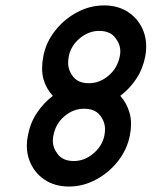

<svg xmlns="http://www.w3.org/2000/svg" viewBox="-20 -681 558 706"><path d="M251.5 -88.9Q290.5 -88.9 323.2 -116.5Q356 -144 363.8 -182.6Q366.2 -194.8 366.2 -205.6Q366.2 -233.9 347.2 -257.6Q328.1 -281.2 289.1 -281.2Q250 -281.2 217.3 -253.9Q184.6 -226.6 176.3 -182.6Q174.3 -172.4 174.3 -163.1Q174.3 -136.7 193.4 -112.8Q212.4 -88.9 251.5 -88.9ZM307.1 -375Q346.2 -375 378.9 -402.6Q411.6 -430.2 420.4 -473.6Q422.4 -483.4 422.4 -492.2Q422.4 -519 403.1 -543.2Q383.8 -567.4 344.7 -567.4Q305.7 -567.4 272.9 -539.8Q240.2 -512.2 232.9 -473.6Q230.5 -461.4 230.5 -450.2Q230.5 -422.4 249.3 -398.7Q268.1 -375 307.1 -375ZM422.4 -328.6Q446.3 -301.8 456.5 -265.6Q461.9 -246.6 461.9 -224.6Q461.9 -204.6 457.5 -182.6Q447.3 -130.9 413.6 -88.1Q379.9 -45.4 332.5 -20.3Q285.2 4.9 233.4 4.9Q181.6 4.9 144 -20.3Q106.4 -45.4 89.4 -87.9Q78.6 -114.7 78.6 -145Q78.6 -163.1 82.5 -182.6Q91.3 -229.5 115.5 -265.6Q139.6 -301.8 174.3 -328.6Q149.9 -354.5 139.6 -390.6Q134.8 -409.2 134.8 -430.7Q134.8 -450.7 139.2 -473.6Q148.9 -525.4 182.6 -568.1Q216.3 -610.8 263.7 -636Q311 -661.1 362.8 -661.1Q414.6 -661.1 452.1 -636Q489.7 -610.8 506.8 -568.4Q517.6 -541 517.6 -510.3Q517.6 -492.7 514.2 -473.6Q504.9 -426.8 480.7 -390.6Q456.5 -354.5 422.4 -328.6Z"/></svg>

Font: Lambda
Style: Italic
Weight: 400
Italic angle: -11°
Designer: GGBotNet
Version: 0.22